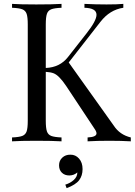

<svg xmlns="http://www.w3.org/2000/svg" viewBox="-20 -728 695 989"><path d="M477.1 -41Q477.1 -50.3 466.8 -64.9L320.8 -285.2Q284.2 -339.8 255.9 -350.6Q240.2 -356.4 215.8 -357.9V-106Q215.8 -68.4 221.7 -51.3Q227.5 -34.2 244.1 -27.8Q260.7 -21.5 296.9 -20V0Q251 -2.9 167.5 -2.9Q84 -2.9 42 0V-20Q78.1 -21.5 94.7 -27.8Q111.3 -34.2 117.2 -51.3Q123 -68.4 123 -106V-602.1Q123 -639.6 117.2 -656.7Q111.3 -673.8 94.7 -680.2Q78.1 -686.5 42 -688V-708Q83 -705.1 167 -705.1Q251 -705.1 296.9 -708V-688Q260.7 -686.5 244.1 -680.2Q227.5 -673.8 221.7 -656.7Q215.8 -639.6 215.8 -602.1V-377.9Q288.6 -380.9 330.1 -434.1L425.8 -556.2Q477.1 -621.1 477.1 -651.9Q477.1 -686.5 415 -688V-708Q472.2 -705.1 528.8 -705.1Q585.4 -705.1 615.2 -708V-688Q545.4 -677.7 497.1 -615.2L334 -406.2L565.9 -81.1Q596.7 -33.7 653.8 -20V0Q606.4 -2.9 543 -2.9Q479.5 -2.9 431.2 0V-20Q477.1 -22 477.1 -41ZM342.8 68.8Q369.1 68.4 387.2 88.9Q405.3 109.4 405.3 143.1Q405.3 176.8 387.7 200.2Q370.1 223.6 323.2 241.2L316.4 223.1Q342.3 215.3 360.4 198.7Q378.4 182.1 378.4 160.2Q360.4 175.8 336.9 175.8Q313.5 175.8 298.8 161.6Q284.2 147.5 284.2 123.5Q284.2 99.6 300.8 84Q317.4 68.4 342.8 68.8Z"/></svg>

Font: PlayfairDisplay-Regular
Style: Regular
Weight: 400
Designer: Claus Eggers Sørensen
Foundry: Claus Eggers Sørensen
Version: Version 1.002;PS 001.002;hotconv 1.0.70;makeotf.lib2.5.58329